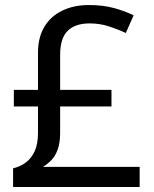

<svg xmlns="http://www.w3.org/2000/svg" viewBox="-20 -743 612 763"><path d="M334 -723Q389 -723 433 -711Q477 -699 511 -682L480 -612Q450 -626 413.5 -638Q377 -650 336 -650Q279 -650 249 -620.5Q219 -591 219 -525V-386H423V-320H219V-216Q219 -176 209.5 -149.5Q200 -123 184.5 -107Q169 -91 151 -80H535V0H32V-74Q61 -81 83 -97.5Q105 -114 118 -142.5Q131 -171 131 -215V-320H35V-386H131V-534Q131 -594 156 -636Q181 -678 227 -700.5Q273 -723 334 -723Z"/></svg>

Font: Noto Sans Telugu
Style: Regular
Weight: 400
Designer: Jelle Bosma - Monotype Design Team
Foundry: Monotype Imaging Inc.
Version: Version 2.003